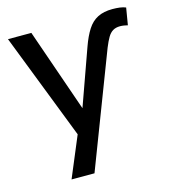

<svg xmlns="http://www.w3.org/2000/svg" viewBox="-103 -585 757 849"><g transform="rotate(-15 275.0 -160.5)"><path d="M340 -369Q356 -414 375 -443.5Q394 -473 421.5 -487Q449 -501 489 -501Q507 -501 522.5 -499Q538 -497 550 -492L537 -414Q529 -416 520 -417.5Q511 -419 502 -419Q483 -419 469.5 -411Q456 -403 446 -386Q436 -369 425 -342L225 180H120L210 -35L209 23L9 -492H116L255 -92H241Z"/></g></svg>

Font: Nunito Sans 10pt SemiCondensed SemiBold
Style: Regular
Weight: 600
Width: 4
Designer: Vernon Adams
Foundry: Vernon Adams
Version: Version 3.101;gftools[0.9.27]